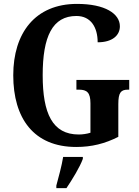

<svg xmlns="http://www.w3.org/2000/svg" viewBox="-20 -744 714 985"><path d="M371 10C450 10 518 -7 587 -42V-210C587 -269 600 -284 636 -284H643V-334H372V-284H385C426 -284 444 -269 444 -214V-63C425 -57 403 -54 384 -54C249 -54 199 -162 199 -358C199 -557 249 -662 372 -662C446 -662 481 -604 481 -527C557 -527 595 -563 595 -609C595 -674 519 -724 375 -724C160 -724 48 -574 48 -358C48 -137 153 10 371 10ZM269 208V221H321C350 178 390 113 405 71V61H304C297 106 280 167 269 208Z"/></svg>

Font: Noto Serif Sinhala Condensed
Style: Bold
Weight: 700
Width: 3
Designer: Jelle Bosma - Monotype Design Team
Foundry: Monotype Imaging Inc.
Version: Version 2.007